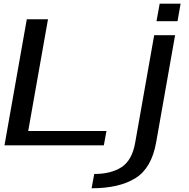

<svg xmlns="http://www.w3.org/2000/svg" viewBox="-20 -778 1011 1028"><path d="M4 0H536L550 -76.5H131L237 -675H123.5ZM470.5 230Q618 230 704.8 176.2Q791.5 122.5 816 -15.5L917.5 -589.5H805.5L703.5 -12.5Q687 80 631 116.8Q575 153.5 484.5 153.5ZM835 -758.5 818 -664.5H930.5L947 -758.5Z"/></svg>

Font: Anybody Expanded
Style: Italic
Weight: 400
Width: 7
Italic angle: -10°
Version: Version 1.113;gftools[0.9.25]